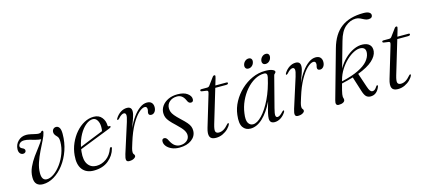

<svg xmlns="http://www.w3.org/2000/svg" viewBox="-57 -1204 3759 1696"><g transform="rotate(-15 1823.0 -356.0)"><path d="M455 -377.5Q455 -297.5 430.8 -227.5Q406.5 -157.5 365.8 -104.2Q325 -51 275 -21.2Q225 8.5 173.5 8.5Q136.5 8.5 116.5 -12Q96.5 -32.5 97.5 -76.5Q98 -122.5 118.2 -166.2Q138.5 -210 166.5 -249.2Q194.5 -288.5 220.5 -321.5Q246.5 -354.5 259.5 -379.5Q235 -381 209 -388Q183 -395 158.2 -402Q133.5 -409 112 -409Q88 -409.5 73.2 -397.5Q58.5 -385.5 58 -369Q57.5 -354.5 78.5 -345Q100.5 -336 100 -319.5Q100 -309 92.2 -302.8Q84.5 -296.5 73 -296.5Q56 -296.5 44.8 -310.2Q33.5 -324 34.5 -348.5Q36 -391 66 -421Q96 -451 141.5 -451Q158.5 -451 179.5 -446.5Q200.5 -442 220 -437.5Q239.5 -433 252 -433Q270 -433 275 -441.5Q280 -450 288.5 -449.5Q297.5 -449 294.5 -432.5Q289 -406 269.5 -367.2Q250 -328.5 227.2 -282.2Q204.5 -236 188 -187.2Q171.5 -138.5 171.5 -92.5Q171.5 -25 218 -25Q249 -25 283.5 -49.5Q318 -74 348.5 -115.8Q379 -157.5 398 -209Q417 -260.5 417.5 -314Q417.5 -338 413.5 -349.2Q409.5 -360.5 399 -370.5Q377 -391.5 377.5 -412.5Q377.5 -429 388 -439.8Q398.5 -450.5 414 -450.5Q432.5 -450.5 443.8 -433.2Q455 -416 455 -377.5Z M842 -139Q826 -77 773.2 -34.2Q720.5 8.5 638.5 8.5Q570 8.5 535 -36.5Q500 -81.5 508 -165Q513 -222 535.8 -273.8Q558.5 -325.5 593.2 -365.5Q628 -405.5 670.2 -428.5Q712.5 -451.5 757 -451.5Q805 -451.5 830.8 -420Q856.5 -388.5 857 -346Q857.5 -333 870.5 -335.5Q880 -337 880.5 -329.5Q881.5 -321.5 864 -315Q849.5 -309 813.5 -295Q777.5 -281 733 -263.5Q688.5 -246 646.5 -229.5Q604.5 -213 578 -202.5Q576 -191 575 -179.5Q567 -103.5 594.5 -64.8Q622 -26 672 -26Q719.5 -26 761.5 -55.5Q803.5 -85 824.5 -143.5Q829.5 -153.5 836 -153.5Q845.5 -153.5 842 -139ZM745.5 -433Q713.5 -433 680.5 -406.2Q647.5 -379.5 621 -332Q594.5 -284.5 581.5 -222.5Q603.5 -231.5 633.8 -243.8Q664 -256 695.5 -268.8Q727 -281.5 754 -292.2Q781 -303 797 -309.5Q800.5 -323.5 800.5 -347.5Q800.5 -384 785.2 -408.5Q770 -433 745.5 -433Z M955.5 -369.5Q950 -372.5 956.5 -384Q976.5 -416 1004.2 -433.5Q1032 -451 1061 -451Q1104 -451 1104 -409.5Q1104 -384.5 1090.8 -347.8Q1077.5 -311 1061.5 -266.5Q1085.5 -319.5 1115.5 -361.2Q1145.5 -403 1178.5 -427Q1211.5 -451 1244.5 -451Q1273.5 -451 1287.8 -434.8Q1302 -418.5 1301 -392Q1300 -366.5 1287.2 -351.2Q1274.5 -336 1257 -336Q1231.5 -336 1231.5 -357.5Q1231.5 -366.5 1234.2 -374.8Q1237 -383 1237 -392Q1237 -417.5 1216 -417.5Q1191.5 -417.5 1158.5 -386.8Q1125.5 -356 1091.8 -295.5Q1058 -235 1030.5 -146Q1020.5 -115 1015 -95.5Q1009.5 -76 1009.5 -60Q1009.5 -46 1016.2 -39.8Q1023 -33.5 1023 -23.5Q1023 -12 1006 -1.8Q989 8.5 962 8.5Q940 8.5 936.2 -7.8Q932.5 -24 944 -60.5L1030 -330.5Q1045 -377.5 1041.8 -394.5Q1038.5 -411.5 1023 -411.5Q1013.5 -411.5 1000.8 -404Q988 -396.5 969.5 -375.5Q960.5 -367 955.5 -369.5Z M1432 -10.5Q1469.5 -10.5 1493.8 -30Q1518 -49.5 1518 -80.5Q1518 -102.5 1503 -126.5Q1488 -150.5 1443 -193Q1410.5 -223 1392.8 -244Q1375 -265 1368 -283.5Q1361 -302 1361 -324.5Q1361.5 -359 1382 -387.8Q1402.5 -416.5 1439 -434Q1475.5 -451.5 1524 -451.5Q1582 -451.5 1613.5 -428.2Q1645 -405 1645 -376.5Q1645.5 -349.5 1621.5 -349.5Q1611 -349.5 1603 -356.5Q1595 -363.5 1587.5 -382Q1564 -434 1515.5 -434Q1473 -434 1446.5 -410.5Q1420 -387 1420 -351.5Q1420 -334.5 1425.5 -318.5Q1431 -302.5 1447.5 -282.2Q1464 -262 1496.5 -231.5Q1528.5 -202 1546 -181.5Q1563.5 -161 1570.2 -143Q1577 -125 1576.5 -104.5Q1575.5 -55 1533 -23.2Q1490.5 8.5 1421.5 8.5Q1382 8.5 1352.2 -4.8Q1322.5 -18 1306 -38.5Q1289.5 -59 1289.5 -81Q1289.5 -107.5 1311 -107.5Q1321.5 -107.5 1330 -100Q1338.5 -92.5 1347 -73.5Q1364.5 -39.5 1386 -25Q1407.5 -10.5 1432 -10.5Z M1783.5 -415 1738 -421.5Q1728.5 -423.5 1728.5 -431Q1728.5 -440.5 1742 -440.5H1795Q1807.5 -440.5 1814.5 -449.5L1867.5 -521.5Q1873.5 -529.5 1882 -529.5Q1891 -529.5 1891 -520.5Q1891 -514.5 1886.5 -500.5L1868.5 -440H1971.5Q1981.5 -440 1981.5 -432.5Q1981.5 -420 1960.5 -420H1862.5L1770.5 -113Q1755.5 -62 1762.5 -46.2Q1769.5 -30.5 1792.5 -30.5Q1815 -30.5 1836 -42.8Q1857 -55 1881 -83Q1887 -90 1891.5 -89.5Q1898 -89 1896 -80.5Q1888 -60 1867.5 -39.5Q1847 -19 1817.8 -5.2Q1788.5 8.5 1755 8.5Q1712 8.5 1700.5 -17.8Q1689 -44 1705 -97L1790.5 -382Q1796 -399.5 1794.5 -406.2Q1793 -413 1783.5 -415Z M2321.5 -111.5Q2308.5 -62.5 2311.2 -45.8Q2314 -29 2328 -29Q2338.5 -29 2350.5 -36.8Q2362.5 -44.5 2381 -64.5Q2389.5 -73.5 2394.5 -71Q2400.5 -68 2394 -56Q2374.5 -25 2347.5 -8.2Q2320.5 8.5 2292.5 8.5Q2248 8.5 2248 -35.5Q2248 -53.5 2255.2 -85.5Q2262.5 -117.5 2282.5 -184.5Q2239 -94 2184.5 -42.8Q2130 8.5 2072 8.5Q2026.5 8.5 2002.8 -26.2Q1979 -61 1989 -139Q1996 -200 2026.5 -256Q2057 -312 2103.8 -356Q2150.5 -400 2207.5 -425.5Q2264.5 -451 2324.5 -451Q2367.5 -451 2390.2 -441.8Q2413 -432.5 2412.5 -421Q2412 -411.5 2404 -406.2Q2396 -401 2394 -391.5ZM2053 -136Q2044 -75.5 2059.2 -49Q2074.5 -22.5 2102.5 -22.5Q2140.5 -22.5 2185.5 -69.8Q2230.5 -117 2270.8 -200Q2311 -283 2335 -391.5Q2343 -430.5 2310.5 -430.5Q2266 -430.5 2223.2 -406.2Q2180.5 -382 2144.8 -340.5Q2109 -299 2084.8 -246.2Q2060.5 -193.5 2053 -136ZM2190.5 -508.5Q2172.5 -508.5 2164.8 -520.8Q2157 -533 2161.5 -551.5Q2166.5 -570 2180.8 -582.2Q2195 -594.5 2213 -594.5Q2231 -594.5 2238.8 -582.2Q2246.5 -570 2241.5 -551.5Q2237 -533 2222.8 -520.8Q2208.5 -508.5 2190.5 -508.5ZM2347.5 -508.5Q2329.5 -508.5 2321.8 -520.8Q2314 -533 2318.5 -551.5Q2323.5 -570 2337.8 -582.2Q2352 -594.5 2370 -594.5Q2388.5 -594.5 2396 -582.2Q2403.5 -570 2398.5 -551.5Q2394 -533 2379.8 -520.8Q2365.5 -508.5 2347.5 -508.5Z M2498.5 -369.5Q2493 -372.5 2499.5 -384Q2519.5 -416 2547.2 -433.5Q2575 -451 2604 -451Q2647 -451 2647 -409.5Q2647 -384.5 2633.8 -347.8Q2620.5 -311 2604.5 -266.5Q2628.5 -319.5 2658.5 -361.2Q2688.5 -403 2721.5 -427Q2754.5 -451 2787.5 -451Q2816.5 -451 2830.8 -434.8Q2845 -418.5 2844 -392Q2843 -366.5 2830.2 -351.2Q2817.5 -336 2800 -336Q2774.5 -336 2774.5 -357.5Q2774.5 -366.5 2777.2 -374.8Q2780 -383 2780 -392Q2780 -417.5 2759 -417.5Q2734.5 -417.5 2701.5 -386.8Q2668.5 -356 2634.8 -295.5Q2601 -235 2573.5 -146Q2563.5 -115 2558 -95.5Q2552.5 -76 2552.5 -60Q2552.5 -46 2559.2 -39.8Q2566 -33.5 2566 -23.5Q2566 -12 2549 -1.8Q2532 8.5 2505 8.5Q2483 8.5 2479.2 -7.8Q2475.5 -24 2487 -60.5L2573 -330.5Q2588 -377.5 2584.8 -394.5Q2581.5 -411.5 2566 -411.5Q2556.5 -411.5 2543.8 -404Q2531 -396.5 2512.5 -375.5Q2503.5 -367 2498.5 -369.5Z M3254 -60Q3227.5 10 3167 8.5Q3143 7.5 3128.2 -7.5Q3113.5 -22.5 3102 -60L3059.5 -194.5Q3011 -180 2954 -167.5Q2943.5 -129 2938.2 -107.8Q2933 -86.5 2931.5 -75.5Q2930 -64.5 2930 -56Q2930 -46 2932.5 -39.8Q2935 -33.5 2935 -24.5Q2935 -10 2919.2 -1.2Q2903.5 7.5 2878 7.5Q2844 7.5 2858 -40.5L2982 -482Q3016 -604.5 3093 -662Q3170 -719.5 3296 -719.5Q3331 -719.5 3347.5 -709.5Q3364 -699.5 3364 -684.5Q3364 -655 3325.5 -655Q3308.5 -655 3291.5 -663.8Q3274.5 -672.5 3256.8 -681Q3239 -689.5 3218.5 -689.5Q3167.5 -689.5 3122.8 -651.8Q3078 -614 3055 -529Q3033 -451 3016.5 -393.2Q3000 -335.5 2989 -294.5Q3015.5 -342 3053.8 -378.8Q3092 -415.5 3135.2 -435.5Q3178.5 -455.5 3220 -453Q3262.5 -450 3282.5 -428Q3302.5 -406 3298 -369Q3292.5 -327 3248.2 -286.8Q3204 -246.5 3114 -212.5L3157 -84.5Q3166.5 -55.5 3175.5 -44Q3184.5 -32.5 3197 -32Q3218.5 -30.5 3239 -64Q3245 -73.5 3250.5 -72Q3257 -70.5 3254 -60ZM2962.5 -198.5Q2960.5 -191.5 2959 -185.5Q3055.5 -207.5 3114.5 -236.5Q3173.5 -265.5 3201.8 -298.8Q3230 -332 3235 -367Q3243 -421 3193.5 -426Q3166 -428.5 3131.8 -412Q3097.5 -395.5 3063.8 -364Q3030 -332.5 3002.8 -290Q2975.5 -247.5 2962.5 -198.5Z M3448 -415 3402.5 -421.5Q3393 -423.5 3393 -431Q3393 -440.5 3406.5 -440.5H3459.5Q3472 -440.5 3479 -449.5L3532 -521.5Q3538 -529.5 3546.5 -529.5Q3555.5 -529.5 3555.5 -520.5Q3555.5 -514.5 3551 -500.5L3533 -440H3636Q3646 -440 3646 -432.5Q3646 -420 3625 -420H3527L3435 -113Q3420 -62 3427 -46.2Q3434 -30.5 3457 -30.5Q3479.5 -30.5 3500.5 -42.8Q3521.5 -55 3545.5 -83Q3551.5 -90 3556 -89.5Q3562.5 -89 3560.5 -80.5Q3552.5 -60 3532 -39.5Q3511.5 -19 3482.2 -5.2Q3453 8.5 3419.5 8.5Q3376.5 8.5 3365 -17.8Q3353.5 -44 3369.5 -97L3455 -382Q3460.5 -399.5 3459 -406.2Q3457.5 -413 3448 -415Z"/></g></svg>

Font: Fraunces 72pt S000 Light
Style: Italic
Weight: 300
Italic angle: -16°
Version: Version 1.000; ttfautohint (v1.8.3)